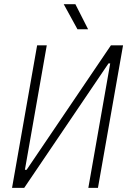

<svg xmlns="http://www.w3.org/2000/svg" viewBox="-20 -914 626 934"><path d="M38.6 0 160.6 -693.4H207.5L101.1 -87.9H109.4L519.5 -693.4H578.6L456.5 0H409.7L516.1 -605.5H507.8L97.7 0ZM356.9 -771.5 290 -893.6H346.7L408.7 -771.5Z"/></svg>

Font: CaskaydiaCove NFP ExtraLight
Style: Italic
Weight: 200
Italic angle: -10°
Designer: Aaron Bell
Foundry: Saja Typeworks
Version: Version 2111.001; VTT 6.35;Nerd Fonts 3.1.1